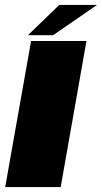

<svg xmlns="http://www.w3.org/2000/svg" viewBox="-20 -755 412 775"><path d="M1 0H225L329 -589.5H105.5ZM93 -613H194.5L371.5 -735H219Z"/></svg>

Font: Anybody Expanded ExtraBold
Style: Italic
Weight: 800
Width: 7
Italic angle: -10°
Version: Version 1.113;gftools[0.9.25]